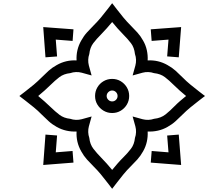

<svg xmlns="http://www.w3.org/2000/svg" viewBox="-20 -1008 1416 1212"><path d="M688 -436.7Q702 -436.7 712.1 -426.5Q722.2 -416.3 722.2 -402Q722.2 -387.9 712.2 -377.8Q702.3 -367.8 688 -367.8Q673.8 -367.8 663.6 -378Q653.3 -388.2 653.3 -402Q653.3 -416 663.7 -426.4Q674.2 -436.7 688 -436.7ZM688 -509.9Q658.2 -509.9 633.6 -495.4Q609 -481 594.6 -456.4Q580.1 -431.8 580.1 -402Q580.1 -372.2 594.7 -347.9Q609.4 -323.6 634 -309.1Q658.5 -294.6 688 -294.6Q717.8 -294.6 742.1 -309.1Q766.4 -323.6 780.9 -348.1Q795.4 -372.6 795.4 -402Q795.4 -431.8 780.9 -456.2Q766.4 -480.6 742.1 -495.3Q717.8 -509.9 688 -509.9ZM252.9 33.4 443.8 18.4 438 -54.9 332 -46.4 340.3 -152.8 267.1 -158.4ZM1123.4 33.4 1108.4 -158.4 1035.2 -152.5 1043.6 -46.4 937.5 -54.9 931.6 18.4ZM1123.4 -837.1 931.6 -822.9 937.2 -749.7 1043.6 -758 1035.2 -652 1108.4 -646.2ZM252.9 -837.1 267.1 -646.2 340.3 -651.7 332 -758 438.3 -749.7 443.8 -822.9ZM688 -869Q705.2 -848.1 722.8 -828Q740.4 -807.9 759.6 -788.7Q786.1 -762.2 806.9 -735.2Q827.6 -708.2 832 -666.8Q838.1 -649.9 838.7 -631.1Q839.4 -612.3 834.5 -594.1L817.2 -531.7L879.6 -549Q897.6 -553.9 916.3 -553.1Q935.1 -552.4 952 -546.4Q993.7 -542 1021.1 -521Q1048.5 -500 1075.5 -472.8Q1094.4 -454.1 1114.2 -436.5Q1134 -418.9 1154.6 -402Q1135.7 -386.7 1117.5 -371.1Q1099.3 -355.5 1081.7 -337.6Q1055.2 -310.1 1025.6 -286.2Q995.9 -262.4 952.3 -258Q935.4 -252 916.6 -251.4Q897.8 -250.8 879.6 -255.5L817.2 -272.8L834.5 -210.4Q839.4 -192.5 838.7 -173.7Q838.1 -154.8 832 -137.7Q827.8 -96.5 806.5 -68.8Q785.2 -41 759.6 -15.8Q740.4 3.1 722.7 23.4Q704.9 43.8 688 64.6Q671.1 43.9 653.5 24.2Q635.9 4.4 617.2 -14.5Q591.6 -40.5 569.8 -68.6Q548 -96.7 543.6 -138Q537.6 -155.1 536.9 -173.9Q536.3 -192.7 541 -210.4L558.3 -272.8L495.9 -255.5Q478 -250.8 459.1 -251.4Q440.3 -252 423.2 -258Q383 -262.2 355.4 -283.4Q327.8 -304.5 301.3 -330.4Q281.7 -349.3 261.8 -367Q241.9 -384.8 221 -402Q241.5 -418.9 261.5 -436.7Q281.4 -454.4 300 -472.8Q326.7 -499.3 354.4 -520.7Q382.2 -542 423.5 -546.4Q440.6 -552.4 459.4 -553.1Q478.2 -553.9 495.9 -549L558.3 -531.7L541 -594.1Q536.3 -612.1 536.9 -630.9Q537.6 -649.6 543.6 -666.5Q548 -708.2 569 -735.6Q590 -763 617.2 -790Q635.9 -808.9 653.5 -828.9Q671.1 -848.8 688 -869ZM688 -987.8 658.7 -949.7Q638.3 -923 616.5 -896.9Q594.7 -870.8 570.3 -846.7Q549.3 -825.7 529.1 -803.4Q508.8 -781.1 492.5 -751.5Q459.6 -693.4 463.4 -626.6Q396.6 -630.4 338.5 -597.5Q308.9 -581.2 286.6 -561.1Q264.3 -541 243.3 -519.7Q219.2 -495.6 193.3 -473.6Q167.3 -451.7 140.3 -431.3L102.2 -402L140.3 -372.7Q167.3 -352.1 193.4 -330.6Q219.6 -309.2 243.3 -284.8Q264.3 -263.8 286.8 -243.3Q309.2 -222.8 338.5 -206.5Q367.4 -190.4 399.2 -183.3Q431 -176.1 463.4 -177.9Q459.6 -111.2 492.5 -53.1Q508.8 -23.4 529.1 -1Q549.3 21.5 570.3 42.2Q594.7 66.2 616.4 92.4Q638 118.7 658.7 145.7L688 183.8L717.3 145.7Q738 118.7 759.5 92.3Q781.1 65.9 805.2 42.2Q826.2 21.5 846.7 -1.1Q867.2 -23.8 883.5 -53.1Q899.9 -81.9 906.9 -113.7Q913.9 -145.5 912.1 -177.9Q944.5 -176.1 976.6 -183.3Q1008.6 -190.4 1036.9 -206.5Q1066.2 -222.8 1088.7 -243.3Q1111.2 -263.8 1132.2 -284.8Q1155.6 -308.3 1182.1 -330.2Q1208.7 -352.1 1235.7 -372.7L1273.8 -402L1235.7 -431.3Q1208.7 -452 1182.3 -473.8Q1155.9 -495.6 1132.2 -519.7Q1111.5 -540.7 1089 -561Q1066.6 -581.2 1036.9 -597.5Q978.8 -630.4 912.1 -626.6Q913.9 -659 906.9 -691.1Q899.9 -723.1 883.5 -751.5Q867.2 -780.8 846.8 -803.2Q826.5 -825.7 805.2 -846.7Q781.1 -870.8 759.5 -896.7Q738 -922.7 717.3 -949.7Z"/></svg>

Font: Pinar FD VF
Style: Regular
Weight: 300
Designer: Amin Abedi
Version: Version 2.000